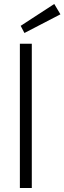

<svg xmlns="http://www.w3.org/2000/svg" viewBox="-20 -946 324 966"><path d="M80 -726H140V0H80ZM84 -816 253 -926 284 -874 103 -780Z"/></svg>

Font: Bellota Text
Style: Regular
Weight: 400
Designer: Kemie Guaida
Foundry: Kemie Guaida
Version: Version 4.001